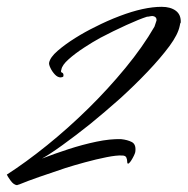

<svg xmlns="http://www.w3.org/2000/svg" viewBox="-37 -521 550 563"><path d="M13 22Q3 21 -6 8.5Q-15 -4 -17 -9Q39 -45 101 -95Q163 -145 222 -203Q280 -260 331 -322Q382 -384 416 -443L422 -461V-463Q422 -472 411 -474Q406 -474 402 -473Q398 -472 394 -472Q372 -465 333.5 -447.5Q295 -430 257 -410Q235 -398 209 -381Q183 -364 164 -347Q145 -330 143 -317Q140 -309 145 -308Q150 -306 149 -298Q149 -296 146 -295Q143 -294 141 -294Q132 -294 124 -302.5Q116 -311 111 -321.5Q106 -332 107 -337Q110 -353 132 -372Q154 -391 183.5 -409.5Q213 -428 242 -442Q277 -460 314 -474Q385 -501 437 -501Q463 -501 478.5 -489.5Q494 -478 493 -455Q491 -452 491 -450L490 -445Q485 -420 460 -386Q434 -351 396.5 -311.5Q359 -272 315 -232Q270 -192 227 -157Q183 -122 145.5 -95Q108 -68 86 -56Q122 -70 163.5 -83.5Q205 -97 245.5 -105.5Q286 -114 318 -113Q337 -111 349.5 -104.5Q362 -98 360 -78Q360 -72 352 -57.5Q344 -43 339 -41Q336 -41 336 -47Q336 -53 333.5 -59Q331 -65 321 -65Q305 -66 275 -60Q245 -54 212 -45Q179 -36 154 -28Q112 -14 77.5 -2Q43 10 19 20L15 21Z"/></svg>

Font: Birthstone Bounce
Style: Regular
Weight: 400
Designer: Robert E. Leuschke
Foundry: Rob Leuschke
Version: Version 1.010; ttfautohint (v1.8.3)